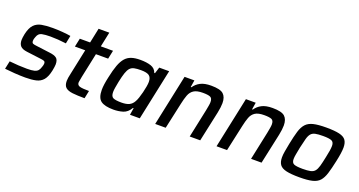

<svg xmlns="http://www.w3.org/2000/svg" viewBox="-40 -1226 3372 1803"><g transform="rotate(20 1645.5 -325.0)"><path d="M224 8Q175 8 117.5 4Q60 0 19 -5L36 -85Q85 -80 126.5 -77.5Q168 -75 211 -75Q258 -75 283.5 -81.5Q309 -88 321 -102.5Q333 -117 340 -141Q348 -162 348 -176Q348 -195 335 -200Q322 -205 293 -208L159 -225Q110 -231 91 -252.5Q72 -274 72 -311Q72 -320 74 -337.5Q76 -355 80 -373Q95 -440 124.5 -470.5Q154 -501 199.5 -509.5Q245 -518 310 -518Q356 -518 406.5 -514Q457 -510 490 -504L474 -424Q391 -435 316 -435Q265 -435 231.5 -428Q198 -421 185 -383Q181 -374 178 -363Q175 -352 175 -340Q175 -321 187 -315.5Q199 -310 229 -307L361 -290Q406 -285 429 -268.5Q452 -252 452 -206Q452 -196 449.5 -178.5Q447 -161 443 -141Q429 -75 402 -43.5Q375 -12 331.5 -2Q288 8 224 8Z M815 0Q741 0 694 -5.5Q647 -11 624.5 -31Q602 -51 602 -96Q602 -110 605 -128.5Q608 -147 613 -169L667 -425H564L582 -510H685L716 -658H823L792 -510H914L896 -425H774L722 -179Q721 -174 719 -161.5Q717 -149 714.5 -137Q712 -125 712 -120Q712 -93 738.5 -85.5Q765 -78 831 -78Z M1105 8Q1018 8 979 -21Q940 -50 940 -130Q940 -155 944.5 -187.5Q949 -220 958 -260Q974 -337 992.5 -387Q1011 -437 1036 -465.5Q1061 -494 1097 -506Q1133 -518 1185 -518Q1249 -518 1292 -503.5Q1335 -489 1349 -447H1356L1376 -510H1475L1367 0H1269L1280 -70H1274Q1244 -19 1199.5 -5.5Q1155 8 1105 8ZM1153 -80Q1203 -80 1231 -94Q1259 -108 1275 -137Q1285 -153 1294.5 -181Q1304 -209 1312 -241Q1320 -273 1325 -302Q1330 -331 1330 -350Q1330 -393 1306.5 -411Q1283 -429 1224 -429Q1183 -429 1157 -423.5Q1131 -418 1115 -400.5Q1099 -383 1087 -348Q1075 -313 1063 -255Q1056 -219 1051.5 -192.5Q1047 -166 1047 -147Q1047 -103 1071 -91.5Q1095 -80 1153 -80Z M1521 0 1629 -510H1727L1716 -440H1723Q1747 -476 1787 -497Q1827 -518 1894 -518Q1984 -518 2016 -489Q2048 -460 2048 -399Q2048 -381 2045 -355.5Q2042 -330 2036 -302L1971 0H1866L1926 -284Q1931 -311 1935 -333Q1939 -355 1939 -370Q1939 -408 1917 -418Q1895 -428 1843 -428Q1783 -428 1752.5 -408Q1722 -388 1708 -350.5Q1694 -313 1683 -261L1626 0Z M2134 0 2242 -510H2340L2329 -440H2336Q2360 -476 2400 -497Q2440 -518 2507 -518Q2597 -518 2629 -489Q2661 -460 2661 -399Q2661 -381 2658 -355.5Q2655 -330 2649 -302L2584 0H2479L2539 -284Q2544 -311 2548 -333Q2552 -355 2552 -370Q2552 -408 2530 -418Q2508 -428 2456 -428Q2396 -428 2365.5 -408Q2335 -388 2321 -350.5Q2307 -313 2296 -261L2239 0Z M2964 8Q2880 8 2832.5 -3Q2785 -14 2766 -40.5Q2747 -67 2747 -113Q2747 -140 2753 -174.5Q2759 -209 2768 -255Q2784 -335 2799.5 -386Q2815 -437 2841.5 -466Q2868 -495 2915.5 -506.5Q2963 -518 3043 -518Q3127 -518 3174 -507Q3221 -496 3240 -469.5Q3259 -443 3259 -396Q3259 -346 3239 -255Q3222 -175 3206 -123.5Q3190 -72 3164.5 -43.5Q3139 -15 3092 -3.5Q3045 8 2964 8ZM2966 -77Q3014 -77 3042.5 -83Q3071 -89 3086.5 -107.5Q3102 -126 3112 -161Q3122 -196 3134 -255Q3143 -296 3147.5 -325Q3152 -354 3152 -374Q3152 -411 3128 -422Q3104 -433 3042 -433Q2993 -433 2965 -427Q2937 -421 2921.5 -402.5Q2906 -384 2896.5 -348.5Q2887 -313 2874 -255Q2866 -213 2860.5 -184Q2855 -155 2855 -135Q2855 -98 2879 -87.5Q2903 -77 2966 -77Z"/></g></svg>

Font: Saira Medium
Style: Italic
Weight: 500
Italic angle: -12°
Designer: Hector Gatti with collaboration of the Omnibus-Type team
Foundry: Omnibus-Type
Version: Version 1.100; ttfautohint (v1.8.3)